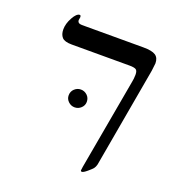

<svg xmlns="http://www.w3.org/2000/svg" viewBox="-113 -681 716 778"><g transform="rotate(20 245.5 -291.5)"><path d="M387.2 -553.2Q424.3 -553.2 439.7 -543Q455.1 -532.7 455.1 -508.8L451.2 -475.6L375 -43.9Q372.1 -32.7 367.2 -26.4Q362.3 -20 346.9 -7.1Q331.5 5.9 325.2 5.9Q319.8 5.9 319.8 1L321.8 -14.2L391.1 -402.8Q395 -420.9 395 -438Q395 -456.1 386.7 -460.4Q378.4 -464.8 359.9 -464.8H109.9Q79.1 -464.8 68.1 -477.1Q57.1 -489.3 57.1 -511.2Q57.1 -535.6 71.8 -562.3Q86.4 -588.9 100.1 -588.9Q105 -588.9 105 -580.1L103 -567.9Q103 -553.2 122.1 -553.2ZM168.9 -267.1Q168.9 -284.2 180.7 -295.2Q192.4 -306.2 208 -306.2Q223.6 -306.2 235.4 -295.2Q247.1 -284.2 247.1 -267.1Q247.1 -251.5 235.4 -240.5Q223.6 -229.5 208 -229.5Q192.4 -229.5 180.7 -240.5Q168.9 -251.5 168.9 -267.1Z"/></g></svg>

Font: Tinos
Style: Italic
Weight: 400
Italic angle: -16.333°
Designer: Steve Matteson
Foundry: Monotype Imaging Inc.
Version: Version 1.32